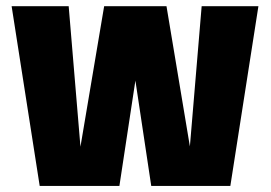

<svg xmlns="http://www.w3.org/2000/svg" viewBox="-20 -616 898 636"><path d="M111.5 0 18.5 -595.5H207.5L246.5 -130L325 -595.5H531.5L609 -131L648 -595.5H836L743 0H481L428.5 -349L375.5 0Z"/></svg>

Font: Anybody ExtraBold
Style: Regular
Weight: 800
Designer: Tyler Finck
Foundry: Etcetera Type Company
Version: Version 1.010; ttfautohint (v1.8.3) -l 8 -r 50 -G 200 -x 14 